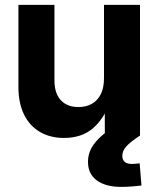

<svg xmlns="http://www.w3.org/2000/svg" viewBox="-20 -542 634 768"><path d="M235.8 9.8Q181.2 9.8 139.9 -14.2Q98.6 -38.1 76.2 -83.7Q53.7 -129.4 53.7 -193.8V-522.5H197.8V-220.2Q197.8 -168.9 223.1 -141.4Q248.5 -113.8 293.5 -113.8Q323.7 -113.8 346.7 -126.2Q369.6 -138.7 382.8 -164.6Q396 -190.4 396 -229.5V-522.5H540V0H399.4L398.9 -134.8H419.9Q396 -66.4 351.1 -28.3Q306.2 9.8 235.8 9.8ZM464.8 205.6Q402.8 205.6 367.4 179.7Q332 153.8 332 105.5Q332 69.8 352.1 39.8Q372.1 9.8 411.1 -18.1L540.5 0Q501.5 25.4 485.4 43.5Q469.2 61.5 469.2 81.5Q469.2 97.2 478.8 105.5Q488.3 113.8 508.3 113.8Q515.6 113.8 523.7 113Q531.7 112.3 538.6 111.3L545.9 200.2Q529.3 202.1 506.8 203.9Q484.4 205.6 464.8 205.6Z"/></svg>

Font: Inter 28pt
Style: Bold
Weight: 700
Designer: Rasmus Andersson
Foundry: rsms
Version: Version 4.001;git-66647c0bb